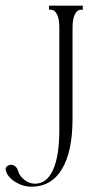

<svg xmlns="http://www.w3.org/2000/svg" viewBox="-21 -665 357 694"><path d="M278.3 -644.5V-629.9H272.5Q257.8 -629.9 249.5 -613Q241.2 -596.2 241.2 -566.4V-236.3Q241.2 -117.2 202.9 -53.7Q164.6 9.8 92.8 9.8Q61.5 9.8 33.7 -7.8Q5.9 -25.4 0 -48.8Q-2.4 -57.1 3.9 -63.2Q10.3 -69.3 20.5 -69.3Q27.8 -69.3 34.7 -63.2Q41.5 -57.1 43.9 -48.8Q48.3 -29.8 66.7 -15.4Q85 -1 105.5 -1Q147.9 -1 170.7 -51Q193.4 -101.1 193.4 -195.3V-566.4Q193.4 -596.2 185.1 -613Q176.8 -629.9 162.1 -629.9H156.2V-644.5H193.4H216.8H241.2Z"/></svg>

Font: Elaris
Style: Regular
Weight: 500
Version: Version 1.0